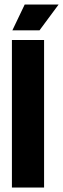

<svg xmlns="http://www.w3.org/2000/svg" viewBox="-20 -839 282 859"><path d="M33.3 0V-660H177.2V0ZM156.7 -703.2H35.3L90.5 -818.7H242.2Z"/></svg>

Font: Bricolage Grotesque 96pt ExtraBold SemiCondensed
Style: Regular
Weight: 800
Width: 4
Version: Version 1.001;gftools[0.9.33.dev8+g029e19f]